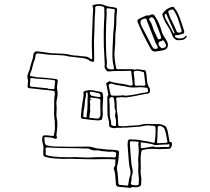

<svg xmlns="http://www.w3.org/2000/svg" viewBox="-20 -860 1040 952"><path d="M185 -416Q172 -418 158.5 -419.5Q145 -421 131 -422Q121 -423 118.5 -425.5Q116 -428 117 -437Q117 -444 118.5 -451.5Q120 -459 118 -466Q114 -478 117 -489Q120 -500 125 -510Q127 -514 127.5 -517.5Q128 -521 129 -525Q132 -536 135 -547Q138 -558 142 -569Q144 -576 144.5 -583.5Q145 -591 149 -598Q153 -603 156 -604.5Q159 -606 167 -605Q190 -603 212.5 -599Q235 -595 259 -595Q277 -595 296 -593.5Q315 -592 333 -587Q344 -585 355.5 -584.5Q367 -584 378 -582Q392 -581 405.5 -579.5Q419 -578 429 -568Q433 -566 435 -567Q437 -568 437 -572Q436 -598 435.5 -625Q435 -652 436 -678Q437 -704 438 -730Q439 -756 440 -781Q440 -793 441.5 -805.5Q443 -818 439 -830Q438 -834 445 -836Q460 -840 474.5 -839.5Q489 -839 503 -832Q508 -830 512.5 -829Q517 -828 521 -827Q529 -826 537 -825Q545 -824 553 -822Q560 -820 560 -816V-804Q557 -782 557 -760Q557 -738 555 -716Q551 -692 551.5 -667.5Q552 -643 549 -618Q546 -594 548.5 -570Q551 -546 556 -522Q557 -517 564 -517H633Q635 -517 638.5 -517Q642 -517 644 -515Q647 -513 649 -515Q662 -518 674 -515.5Q686 -513 698 -512Q701 -511 701.5 -509.5Q702 -508 703 -506Q706 -494 707 -482.5Q708 -471 709 -460Q710 -443 719 -427Q723 -422 723.5 -416.5Q724 -411 723 -405Q723 -398 713 -396Q686 -392 659 -386Q632 -380 605 -377Q601 -376 596 -377Q587 -379 578.5 -378Q570 -377 561 -376Q555 -376 556 -371Q559 -354 558.5 -337Q558 -320 561 -303Q564 -288 564.5 -273Q565 -258 566 -243Q566 -235 574 -235Q582 -234 590.5 -234Q599 -234 606 -235Q625 -237 644 -237.5Q663 -238 681 -242Q701 -247 722 -245.5Q743 -244 763 -245Q779 -245 795 -237Q800 -236 804 -230Q806 -224 808.5 -218.5Q811 -213 812 -207Q814 -196 816 -184Q818 -172 820 -161Q820 -155 826 -156Q832 -156 832 -150Q835 -138 826 -127Q824 -122 815 -122Q801 -122 786.5 -121Q772 -120 758 -121Q725 -124 694 -118Q685 -116 683.5 -114Q682 -112 680 -104Q676 -80 677.5 -56Q679 -32 677 -8Q677 0 678.5 9Q680 18 681 27Q681 34 680.5 40Q680 46 680 53Q680 63 666 67Q661 68 656 68.5Q651 69 646 68Q642 68 637 67.5Q632 67 629 71Q627 73 621 71Q608 70 594.5 68.5Q581 67 567 66Q558 65 555 56Q554 49 554 42Q554 35 553 28Q552 14 550.5 1.5Q549 -11 544 -24Q544 -26 544 -27.5Q544 -29 545 -30Q552 -38 551.5 -47.5Q551 -57 553 -67Q554 -70 546 -70Q533 -71 519.5 -71Q506 -71 492 -71Q457 -70 421 -70.5Q385 -71 349 -72Q336 -73 321.5 -72.5Q307 -72 293 -72Q271 -73 249 -74.5Q227 -76 205 -82Q196 -85 195 -91Q195 -98 194.5 -105Q194 -112 195 -118Q197 -129 194 -140.5Q191 -152 189 -162V-171Q190 -184 194 -187Q198 -190 213 -189Q220 -188 226.5 -187.5Q233 -187 239 -186Q248 -185 248 -192Q250 -203 251.5 -214.5Q253 -226 252 -236Q252 -244 252 -253Q252 -262 250 -270Q249 -278 248.5 -286Q248 -294 248 -302Q249 -325 248.5 -348.5Q248 -372 252 -394Q253 -396 252 -398.5Q251 -401 251 -403Q251 -409 242 -410Q228 -412 213.5 -413.5Q199 -415 185 -416ZM202 -591Q194 -593 185.5 -593.5Q177 -594 169 -595Q159 -596 157 -588Q156 -582 155 -576Q154 -570 152 -564Q145 -548 141.5 -530Q138 -512 130 -496Q129 -494 129.5 -492Q130 -490 129 -488Q129 -482 135 -482Q143 -481 150 -479.5Q157 -478 164 -477Q186 -476 208 -474Q230 -472 252 -469Q262 -468 264.5 -465.5Q267 -463 266 -455Q265 -446 263.5 -438Q262 -430 263 -421Q265 -411 265.5 -399.5Q266 -388 264 -377Q263 -370 261 -362Q259 -354 260 -346Q262 -322 260 -298Q260 -293 260 -287Q260 -281 261 -276Q264 -262 264.5 -248Q265 -234 263 -220Q262 -213 261.5 -205.5Q261 -198 260 -190Q260 -188 260 -186Q260 -184 262 -182Q265 -177 260 -174Q258 -173 255.5 -172Q253 -171 250 -173Q240 -178 229 -178.5Q218 -179 207 -180Q200 -181 200 -175Q201 -168 201 -161Q201 -154 204 -146Q207 -140 213 -139Q233 -134 252.5 -133.5Q272 -133 291 -133Q319 -132 346.5 -132.5Q374 -133 402 -133Q410 -133 418.5 -133Q427 -133 434 -131Q441 -129 447.5 -127.5Q454 -126 461 -124Q478 -123 493.5 -120.5Q509 -118 525 -118Q534 -118 542.5 -117Q551 -116 559 -115Q572 -113 570 -104Q569 -91 568 -77.5Q567 -64 564 -51Q563 -44 561 -36Q559 -28 560 -20Q563 -4 564.5 13Q566 30 567 47Q567 57 577 57Q585 58 593 58.5Q601 59 608 60Q616 61 616 54Q618 43 619.5 32Q621 21 625 11Q627 6 627 2.5Q627 -1 627 -4Q627 -15 624 -25.5Q621 -36 620 -46Q619 -61 617.5 -76Q616 -91 615 -107Q614 -121 613 -134Q612 -147 614 -160Q615 -170 627 -169Q641 -168 654 -167.5Q667 -167 680 -164Q693 -161 706 -159.5Q719 -158 732 -154Q743 -151 745 -152Q747 -153 748 -162V-164Q753 -196 751 -227Q751 -235 742 -236Q730 -237 718 -238Q706 -239 695 -236Q688 -234 682 -233.5Q676 -233 669 -232Q649 -231 629 -229Q609 -227 589 -227Q580 -226 570.5 -226.5Q561 -227 552 -225Q548 -224 544 -224.5Q540 -225 536 -226Q525 -229 523 -231Q521 -233 521 -243V-246Q521 -257 517.5 -268.5Q514 -280 513 -291Q513 -311 512.5 -331.5Q512 -352 512 -373Q512 -375 512 -378Q512 -381 513 -383Q520 -391 515 -401Q515 -407 514 -409Q512 -417 511 -424Q510 -431 508 -438Q508 -441 506 -444Q504 -447 508 -448Q513 -451 517.5 -455Q522 -459 530 -455Q537 -452 545 -451Q553 -450 560 -448Q572 -446 584 -444.5Q596 -443 608 -440Q613 -439 618.5 -437Q624 -435 630 -436Q638 -436 638 -443Q636 -458 634.5 -473Q633 -488 631 -503Q631 -509 623 -509Q616 -509 609 -508.5Q602 -508 594 -508Q577 -508 559 -508Q541 -508 524 -506Q520 -506 515.5 -506Q511 -506 509 -509Q506 -513 503 -517Q500 -521 499 -525Q498 -531 499 -537Q500 -543 499 -549Q498 -569 497 -589Q496 -609 495 -629Q494 -664 494.5 -700Q495 -736 497 -771Q498 -783 497.5 -795Q497 -807 497 -819Q497 -826 491 -827Q476 -833 460 -830Q452 -827 452 -822V-801Q451 -789 450 -776.5Q449 -764 449 -751Q449 -729 448 -706.5Q447 -684 446 -661Q446 -638 446.5 -614Q447 -590 447 -567Q447 -555 444 -553.5Q441 -552 428 -557Q427 -558 426.5 -558Q426 -558 425 -559Q414 -567 401 -570Q388 -573 374 -574Q361 -576 348 -577Q335 -578 321 -580Q315 -582 309.5 -583Q304 -584 297 -585Q273 -587 249 -587.5Q225 -588 202 -591ZM869 -661Q856 -659 847.5 -666Q839 -673 834 -685Q825 -711 810 -733Q795 -755 787 -780Q786 -784 785 -786.5Q784 -789 786 -792Q802 -818 833 -826Q838 -828 841 -825Q844 -822 846 -819Q856 -807 862.5 -793Q869 -779 874 -765Q879 -751 883.5 -736Q888 -721 893 -707Q896 -694 885 -692Q877 -690 869 -687.5Q861 -685 853 -686Q848 -686 847 -683Q846 -680 850 -676Q858 -669 873.5 -669.5Q889 -670 896 -677Q898 -679 899.5 -681.5Q901 -684 904 -682Q907 -680 905.5 -677.5Q904 -675 902 -673Q894 -660 869 -661ZM547 -791Q548 -795 548.5 -799.5Q549 -804 549 -808Q551 -815 542 -815Q536 -816 529.5 -817Q523 -818 516 -819Q508 -820 508 -812Q508 -807 508.5 -802.5Q509 -798 509 -793Q507 -762 506 -732Q505 -702 505 -671Q505 -650 505.5 -629Q506 -608 507 -587Q508 -574 509.5 -561.5Q511 -549 509 -536Q507 -516 532 -516Q543 -516 544.5 -517.5Q546 -519 544 -529Q538 -552 537.5 -575Q537 -598 538 -620Q540 -646 540.5 -670.5Q541 -695 544 -720Q546 -737 546 -755Q546 -773 547 -791ZM868 -698Q885 -698 879 -714Q875 -726 871.5 -738Q868 -750 864 -762Q857 -784 843 -806Q839 -814 833.5 -813Q828 -812 822 -810Q811 -806 816 -794Q824 -771 835.5 -749Q847 -727 856 -704Q860 -698 868 -698ZM842 -693Q843 -694 845 -694V-699Q835 -722 825 -744.5Q815 -767 805 -789Q803 -793 800 -791Q797 -791 797 -786Q796 -780 798 -774.5Q800 -769 803 -764Q813 -746 822.5 -728.5Q832 -711 842 -693ZM708 -784Q714 -782 718 -783Q722 -784 726 -786Q735 -791 740.5 -788Q746 -785 750 -777Q761 -761 768.5 -743Q776 -725 781 -707Q785 -691 793.5 -679Q802 -667 809 -653Q816 -637 810 -625Q804 -613 786 -610Q779 -609 770.5 -607.5Q762 -606 754 -605Q736 -602 728 -617Q717 -637 706 -657.5Q695 -678 685 -699Q674 -723 663 -749Q657 -761 670 -767Q681 -772 690 -776.5Q699 -781 708 -784ZM779 -673Q778 -676 777.5 -679Q777 -682 776 -685Q771 -699 765.5 -713.5Q760 -728 754 -743Q751 -750 748.5 -757Q746 -764 741 -769Q736 -776 729 -774Q715 -769 722 -758Q730 -748 734 -735Q738 -722 742 -711Q747 -701 752 -690.5Q757 -680 762 -669Q764 -665 767 -665Q770 -665 773 -666Q779 -668 779 -673ZM752 -618Q766 -617 761 -630Q757 -638 753 -644.5Q749 -651 747 -658Q737 -683 728 -707Q719 -731 709 -756Q708 -760 706.5 -764.5Q705 -769 698 -768Q668 -763 680 -735Q682 -731 683 -728Q696 -705 708 -681Q720 -657 732 -633Q735 -627 739 -622Q743 -617 752 -618ZM803 -633Q803 -641 796.5 -651.5Q790 -662 787 -660Q782 -656 775 -655Q768 -654 766 -645Q765 -638 772.5 -629Q780 -620 785 -621Q791 -623 796.5 -624.5Q802 -626 803 -633ZM656 -435Q675 -436 694 -435Q701 -435 701 -441Q699 -455 697.5 -469.5Q696 -484 694 -498Q694 -503 690 -503Q682 -505 673 -507.5Q664 -510 656 -509Q652 -508 647 -507Q642 -506 643 -499Q645 -485 646.5 -470.5Q648 -456 648 -442Q648 -435 656 -435ZM217 -422V-420Q223 -419 229.5 -419Q236 -419 242 -418Q250 -417 250 -423Q251 -431 251.5 -438Q252 -445 253 -452Q254 -459 252.5 -460.5Q251 -462 243 -463Q217 -467 190.5 -468Q164 -469 138 -473Q129 -473 130 -466Q130 -459 129.5 -452.5Q129 -446 128 -440Q127 -431 137 -430Q157 -428 177 -426Q197 -424 217 -422ZM597 -386Q606 -385 610 -386Q635 -388 658.5 -393.5Q682 -399 706 -402Q714 -404 714 -408Q713 -413 713 -417Q713 -421 708 -425H704Q694 -427 684.5 -427.5Q675 -428 665 -427Q653 -426 641.5 -426Q630 -426 618 -428Q598 -433 576.5 -435.5Q555 -438 534 -445Q528 -447 523 -443Q518 -439 519 -434Q521 -424 523.5 -414Q526 -404 528 -393Q530 -386 537 -386Q547 -386 556.5 -385.5Q566 -385 576 -386Q582 -387 587.5 -387.5Q593 -388 597 -386ZM384 -316Q386 -333 388.5 -350Q391 -367 394 -383Q395 -386 394.5 -388.5Q394 -391 394 -394Q393 -402 394.5 -405Q396 -408 405 -410Q419 -414 433 -413Q447 -412 460 -408Q464 -407 467 -406.5Q470 -406 474 -406Q483 -404 486 -402Q489 -400 490 -392Q491 -385 491.5 -379Q492 -373 491 -366Q490 -348 489 -330.5Q488 -313 490 -295Q490 -288 488.5 -282.5Q487 -277 486 -270Q486 -267 482.5 -266Q479 -265 475 -264Q466 -262 456.5 -263.5Q447 -265 437 -265Q425 -266 413.5 -268Q402 -270 390 -271Q380 -273 381 -283Q382 -291 382.5 -299.5Q383 -308 384 -316ZM462 -380Q466 -379 472 -379Q476 -378 478 -381Q480 -386 476.5 -391.5Q473 -397 468 -398Q459 -400 450 -402Q441 -404 433 -405Q429 -405 427 -404Q424 -402 426.5 -394.5Q429 -387 433 -386Q446 -382 462 -380ZM394 -306Q394 -301 394 -296Q394 -291 393 -286Q392 -279 396.5 -279.5Q401 -280 404 -278Q409 -277 409.5 -279.5Q410 -282 410 -284Q409 -293 411 -301.5Q413 -310 413 -319Q414 -330 414 -341.5Q414 -353 414 -365Q414 -373 415 -381Q416 -389 414 -397Q413 -399 413 -400.5Q413 -402 410 -402Q406 -402 406 -396Q406 -393 406.5 -389.5Q407 -386 406 -383Q401 -364 400 -344.5Q399 -325 394 -306ZM552 -300Q555 -307 551.5 -314.5Q548 -322 548 -330Q549 -341 547.5 -352Q546 -363 544 -374Q544 -377 542 -377Q534 -380 528 -377Q522 -374 522 -366Q523 -354 523.5 -342Q524 -330 524 -317Q524 -309 524 -300Q524 -291 525 -283Q526 -274 528.5 -266Q531 -258 531 -250Q531 -241 533.5 -239Q536 -237 548 -235Q556 -235 555 -240Q555 -248 555.5 -257Q556 -266 553 -274Q549 -285 552 -300ZM436 -369Q424 -365 426 -354Q428 -345 427 -336Q426 -327 427 -318Q428 -308 426 -299Q424 -290 423 -281Q422 -275 429 -275Q437 -274 445.5 -273.5Q454 -273 462 -272Q468 -271 473 -277Q478 -284 478 -291.5Q478 -299 478 -306Q478 -320 477.5 -334Q477 -348 478 -361Q479 -368 470 -371Q462 -373 453.5 -373.5Q445 -374 437 -376Q426 -379 427 -368Q429 -368 431 -369Q433 -370 436 -369ZM760 -172Q760 -169 759.5 -164.5Q759 -160 759 -155Q757 -149 766 -150Q775 -151 784.5 -151Q794 -151 804 -152Q811 -152 810 -159Q807 -173 804.5 -188Q802 -203 797 -217Q793 -230 777 -235Q762 -239 762 -227Q761 -214 761 -200Q761 -186 760 -172ZM657 -158Q653 -159 648 -159Q643 -159 638 -159Q628 -160 626 -158.5Q624 -157 624 -149Q625 -123 627.5 -96.5Q630 -70 632 -44Q633 -36 635.5 -27.5Q638 -19 638 -10Q639 -2 635.5 6Q632 14 632 23Q633 27 632.5 30.5Q632 34 631 38Q627 51 630 54Q633 57 651 59H654Q663 59 665.5 57Q668 55 668 47Q670 27 667 7.5Q664 -12 666 -31Q667 -44 665.5 -56.5Q664 -69 666 -82Q668 -95 668 -107.5Q668 -120 667 -133Q666 -138 665.5 -144Q665 -150 668 -154Q670 -157 666 -157Q663 -158 657 -158ZM753 -130Q769 -130 783.5 -131Q798 -132 813 -131Q818 -131 819.5 -134.5Q821 -138 820 -142Q820 -146 817 -145Q814 -144 812 -144Q802 -143 790.5 -143Q779 -143 768 -142Q763 -141 757.5 -140.5Q752 -140 747 -141Q732 -147 716 -149Q700 -151 684 -154Q678 -156 678 -150V-130Q678 -125 686 -125Q691 -127 696.5 -127Q702 -127 706 -128Q718 -130 729.5 -132.5Q741 -135 753 -130ZM251 -83Q258 -83 265 -82.5Q272 -82 279 -81Q299 -80 318 -80.5Q337 -81 356 -81Q373 -81 391 -79.5Q409 -78 426 -79Q438 -80 450 -80.5Q462 -81 473 -81Q489 -81 504.5 -80.5Q520 -80 535 -80Q540 -80 545 -79Q550 -78 553 -82Q556 -85 555.5 -89Q555 -93 556 -97Q557 -105 546 -107Q539 -109 531 -108Q523 -107 515 -108Q508 -109 500 -109.5Q492 -110 484 -111Q477 -113 470 -114Q463 -115 455 -114Q438 -113 422 -122Q420 -124 417 -124Q405 -123 393 -124Q381 -125 369 -125Q349 -125 329 -125.5Q309 -126 289 -126Q254 -126 216 -129Q206 -130 206 -121Q206 -116 206.5 -110Q207 -104 206 -99Q206 -90 216 -89Q235 -84 251 -83Z"/></svg>

Font: Rock 3D
Style: Regular
Weight: 400
Version: Version 1.000